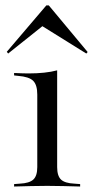

<svg xmlns="http://www.w3.org/2000/svg" viewBox="-20 -681 340 701"><path d="M116.1 -206.5V-335.5Q116.1 -371 101.2 -385.9Q86.3 -400.8 46 -404L31.5 -405.6V-414.5Q50.8 -413.7 61.7 -413.3Q72.6 -412.9 84.7 -412.9Q114.5 -412.9 141.1 -415.7Q167.7 -418.5 188.7 -424.2V-414.5V-206.5ZM152.4 -2.4Q121 -2.4 92.3 -1.6Q63.7 -0.8 31.5 0V-8.9L52.4 -10.5Q87.1 -12.1 101.6 -25.4Q116.1 -38.7 116.1 -71V-206.5H188.7V-71Q188.7 -38.7 202.8 -25.4Q216.9 -12.1 251.6 -10.5L272.6 -8.9V0Q240.3 -0.8 211.7 -1.6Q183.1 -2.4 152.4 -2.4ZM9.7 -485.5 4.8 -491.9 149.2 -661.3H158.1L300 -491.1L295.2 -485.5L117.7 -596L146 -594.4Z"/></svg>

Font: Playfair 144pt SemiExpanded Light
Style: Regular
Weight: 300
Width: 6
Designer: Claus Eggers Sørensen
Foundry: Claus Eggers Sørensen
Version: Version 2.203